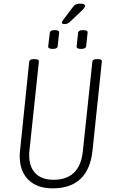

<svg xmlns="http://www.w3.org/2000/svg" viewBox="-20 -1026 630 1052"><path d="M268 6Q183 6 135.5 -41Q88 -88 88 -171Q88 -178 88.5 -186Q89 -194 90 -202L140 -688Q142 -702 164 -702H172Q194 -702 193 -688L141 -198Q140 -192 140 -185.5Q140 -179 140 -174Q140 -111 174.5 -76Q209 -41 273 -41Q418 -41 434 -198L486 -688Q488 -702 509 -702H517Q540 -702 538 -688L487 -202Q465 6 268 6ZM424 -758Q398 -758 400 -772L408 -847Q410 -861 435 -861Q462 -861 460 -847L452 -772Q450 -758 424 -758ZM269 -758Q243 -758 244 -772L253 -847Q255 -861 280 -861Q306 -861 304 -847L296 -772Q294 -758 269 -758ZM335 -894Q319 -894 319 -902Q319 -908 327 -918L376 -983Q386 -997 395 -1001.5Q404 -1006 420 -1006Q446 -1006 446 -994Q446 -988 441 -981.5Q436 -975 421 -961L364 -907Q350 -894 335 -894Z"/></svg>

Font: Asap Condensed Condensed ExtraLight
Style: Italic
Weight: 200
Width: 3
Italic angle: -6°
Designer: Pablo Cosgaya
Foundry: Omnibus-Type
Version: Version 3.001; ttfautohint (v1.8.4.7-5d5b)